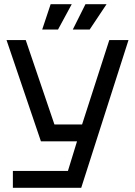

<svg xmlns="http://www.w3.org/2000/svg" viewBox="-20 -750 640 910"><path d="M41 140V60H302L345 -80H174L11 -560H102L238 -160H369L498 -560H589L365 140ZM180 -610 220 -730H320L255 -610ZM325 -610 385 -730H485L405 -610Z"/></svg>

Font: Tektur
Style: Regular
Weight: 400
Designer: Adam Jagosz
Foundry: Adam Jagosz
Version: Version 1.005;gftools[0.9.30]